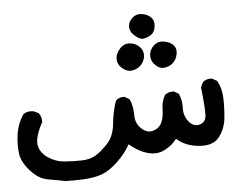

<svg xmlns="http://www.w3.org/2000/svg" viewBox="-41 -278 700 568"><g transform="rotate(-5 309.0 6.5)"><path d="M131 243Q107 238 80 233.5Q53 229 29.5 203Q6 177 2 152.5Q-2 128 2 96Q6 64 24 36Q36 26 55 29L70 36Q79 48 78 63Q55 106 58.5 129Q62 152 84.5 167.5Q107 183 133 185Q159 187 184 186.5Q209 186 226 176Q243 166 263 144.5Q283 123 286.5 86.5Q290 50 301 19Q311 9 327 10L342 19Q351 40 351 66Q351 92 368.5 107.5Q386 123 404 117Q422 111 429 95Q436 79 436 56.5Q436 34 447 15Q457 6 474 7L488 15Q497 35 496 58Q495 81 509 98.5Q523 116 541.5 111Q560 106 561 85Q562 64 555 2L562 -13Q573 -23 590 -21L604 -13Q617 9 618 38Q619 67 616 98Q613 129 595 153Q577 177 536 174Q495 171 468 147Q455 165 432 177Q409 189 381.5 181.5Q354 174 327 151Q312 178 287 201.5Q262 225 239.5 233Q217 241 185.5 242.5Q154 244 131 243ZM351 -65Q337 -66 325 -77.5Q313 -89 313.5 -104.5Q314 -120 327 -134Q340 -148 357.5 -146Q375 -144 386 -132Q397 -120 395 -104Q393 -88 381 -77Q369 -66 351 -65ZM447 -65Q433 -67 422.5 -79.5Q412 -92 413.5 -107.5Q415 -123 427.5 -134.5Q440 -146 458.5 -142.5Q477 -139 486 -128.5Q495 -118 491.5 -101.5Q488 -85 476.5 -75.5Q465 -66 447 -65ZM395 -156Q383 -158 370.5 -170Q358 -182 358.5 -196Q359 -210 371 -221Q383 -232 399.5 -229.5Q416 -227 426 -217Q436 -207 434 -190Q432 -173 421 -165.5Q410 -158 395 -156Z"/></g></svg>

Font: NaniFont Regular
Style: Regular
Weight: 400
Designer: Nanigashitei
Version: Version 1.036